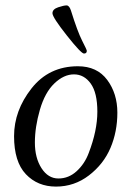

<svg xmlns="http://www.w3.org/2000/svg" viewBox="-20 -680 486 710"><path d="M242 -642Q267 -562 284 -529Q301 -496 301 -492Q301 -482 290.5 -482Q280 -482 227 -549Q174 -616 174 -631Q174 -646 195 -653Q216 -660 226 -660Q236 -660 242 -642ZM268 -435Q339 -435 376.5 -384.5Q414 -334 414 -263.5Q414 -193 388.5 -133Q363 -73 309 -31.5Q255 10 187 10Q119 10 75.5 -36Q32 -82 32 -176.5Q32 -271 96.5 -353Q161 -435 268 -435ZM308 -114Q340 -197 340 -267Q340 -337 315.5 -371Q291 -405 253.5 -405Q216 -405 181 -371.5Q146 -338 127.5 -274Q109 -210 109 -153Q109 -96 133.5 -58Q158 -20 196 -20Q234 -20 263.5 -47Q293 -74 308 -114Z"/></svg>

Font: Sorts Mill Goudy
Style: Italic
Weight: 400
Italic angle: -7.40001°
Version: Version 003.101